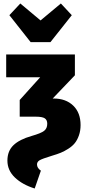

<svg xmlns="http://www.w3.org/2000/svg" viewBox="-20 -843 492 1089"><path d="M325.2 -823.2 387.2 -756.8 266.1 -604H153.8L33.2 -756.8L95.2 -823.2L210 -727.1ZM176.8 226.1Q107.4 204.6 64.7 164.1Q22 123.5 22 67.9Q22 13.7 56.2 -19.3Q90.3 -52.2 159.2 -71.8Q212.4 -86.9 230.2 -100.8Q248 -114.7 248 -141.1Q248 -162.6 233.9 -171.9Q219.7 -181.2 183.1 -181.2H91.8V-275.9L208 -404.8H15.1V-534.2H404.8V-416L278.8 -284.2H284.2Q353.5 -284.2 395.3 -243.9Q437 -203.6 437 -133.8Q437 -101.6 427.7 -75.2Q418.5 -48.8 404.5 -31.5Q390.6 -14.2 368.2 0.2Q345.7 14.6 325 23.2Q304.2 31.7 275.9 40Q219.7 57.1 204.8 65.9Q189.9 74.7 189.9 89.8Q189.9 109.9 211.9 125Z"/></svg>

Font: Fira Sans Compressed Heavy
Style: Regular
Weight: 900
Width: 1
Designer: Carrois Corporate & Edenspiekermann AG
Foundry: Carrois Corporate GbR & Edenspiekermann AG
Version: Version 4.203;PS 004.203;hotconv 1.0.88;makeotf.lib2.5.64775